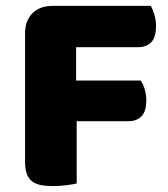

<svg xmlns="http://www.w3.org/2000/svg" viewBox="-20 -626 571 651"><path d="M491 -606Q498 -595 503.5 -576.5Q509 -558 509 -538Q509 -499 492.5 -482.5Q476 -466 448 -466H238V-353H457Q465 -342 470.5 -324Q476 -306 476 -286Q476 -248 459.5 -231.5Q443 -215 415 -215H240V-4Q229 -1 205.5 2Q182 5 159 5Q136 5 118.5 1.5Q101 -2 89 -11Q77 -20 71 -36Q65 -52 65 -78V-513Q65 -556 90 -581Q115 -606 158 -606Z"/></svg>

Font: Baloo
Style: Regular
Weight: 400
Designer: Sarang Kulkarni and Ek Type
Foundry: Ek Type
Version: Version 1.100;PS 1.000;hotconv 1.0.88;makeotf.lib2.5.647800;